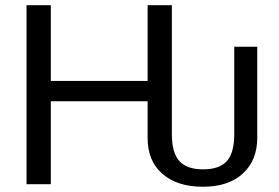

<svg xmlns="http://www.w3.org/2000/svg" viewBox="-20 -708 1074 738"><path d="M640.6 -192.4Q640.6 -120.6 669.4 -88.9Q698.2 -57.1 760.7 -57.1Q823.2 -57.1 851.8 -88.6Q880.4 -120.1 880.4 -192.4V-528.3H968.8V-178.2Q968.8 -91.8 913.6 -41Q858.4 9.8 760.3 9.8Q660.6 9.8 604 -40Q547.4 -89.8 547.4 -176.8V-318.8H175.3V0H82V-688H175.3V-397H547.4V-688H640.6Z"/></svg>

Font: Arimo
Style: Regular
Weight: 400
Designer: Steve Matteson
Foundry: Monotype Imaging Inc.
Version: Version 1.33